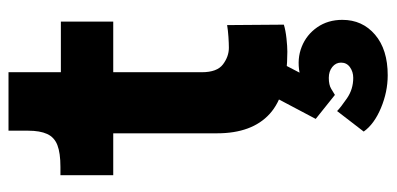

<svg xmlns="http://www.w3.org/2000/svg" viewBox="-254 -412 909 440"><g transform="rotate(-90 200.0 -192.5)"><path d="M301 12Q203 12 158.5 -28.5Q114 -69 114 -149V-387H18V-508H37Q69 -508 87 -515Q105 -522 112.5 -538.5Q120 -555 120 -582V-627H254V-507H370V-387H254V-184Q254 -149 272 -135.5Q290 -122 310 -122Q320 -122 335 -123Q350 -124 362 -126L363 4Q350 8 331.5 10Q313 12 301 12ZM247 242Q209 242 172 226.5Q135 211 118 187L165 126Q173 134 194 148.5Q215 163 241 163Q255 163 265.5 155.5Q276 148 276 135Q276 123 266 115Q256 107 241 107Q225 107 216 112.5Q207 118 202 121L147 77L193 -10H279L253 40Q285 34 312.5 45Q340 56 357 80.5Q374 105 374 138Q374 184 340 213Q306 242 247 242Z"/></g></svg>

Font: Inclusive Sans
Style: Bold
Weight: 700
Designer: Olivia King
Foundry: Olivia King
Version: Version 2.004